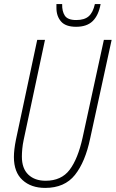

<svg xmlns="http://www.w3.org/2000/svg" viewBox="-20 -909 566 939"><path d="M201 10Q132 10 90 -28.5Q48 -67 48 -141Q48 -176 58 -226L162 -714H200L96 -226Q91 -203 89 -181.5Q87 -160 87 -143Q87 -85 118.5 -55Q150 -25 203 -25Q280 -25 320.5 -78.5Q361 -132 384 -236L488 -714H526L421 -232Q397 -117 346.5 -53.5Q296 10 201 10ZM352 -778Q301 -778 278.5 -804Q256 -830 256 -870Q256 -881 256 -889H284Q283 -854 297 -832.5Q311 -811 353 -811Q393 -811 414 -829.5Q435 -848 444 -889H472Q462 -834 433.5 -806Q405 -778 352 -778Z"/></svg>

Font: Noto Sans Condensed ExtraLight
Style: Italic
Weight: 200
Width: 3
Italic angle: -12°
Designer: Monotype Design Team
Foundry: Monotype Imaging Inc.
Version: Version 2.013; ttfautohint (v1.8.4.7-5d5b)